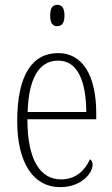

<svg xmlns="http://www.w3.org/2000/svg" viewBox="-20 -762 463 792"><path d="M216 -654C233 -654 246 -664 246 -698C246 -732 233 -742 216 -742C199 -742 187 -732 187 -698C187 -664 199 -654 216 -654ZM228 10C316 10 362 -48 362 -82C362 -95 357 -102 351 -105C332 -62 295 -22 232 -22C146 -22 93 -102 93 -270H377V-294C377 -450 321 -543 220 -543C112 -543 51 -451 51 -262C51 -88 119 10 228 10ZM336 -300H94C98 -431 137 -512 220 -512C301 -512 335 -426 336 -300Z"/></svg>

Font: Noto Serif Hebrew Condensed ExtraLight
Style: Regular
Weight: 200
Width: 3
Designer: Monotype Design Team
Foundry: Monotype Imaging Inc.
Version: Version 2.004